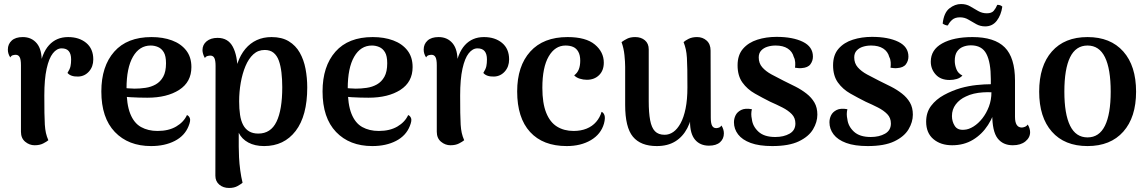

<svg xmlns="http://www.w3.org/2000/svg" viewBox="-20 -711 5697 953"><path d="M152 10Q126 10 105 -7.5Q84 -25 84 -57V-387Q84 -416 77.5 -427.5Q71 -439 58 -439Q52 -439 44 -437Q36 -435 31 -426Q19 -444 19 -465Q19 -492 38 -509.5Q57 -527 93 -527Q137 -527 163 -495.5Q189 -464 187 -399V-358L175 -365Q187 -447 223.5 -487Q260 -527 318 -527Q373 -527 408 -498Q443 -469 443 -416Q443 -380 421.5 -356Q400 -332 368 -331Q331 -330 315 -349Q327 -368 330 -382.5Q333 -397 333 -416Q333 -443 321.5 -457Q310 -471 286 -471Q262 -471 242.5 -446.5Q223 -422 211.5 -370Q200 -318 200 -237Q200 -186 200.5 -151Q201 -116 202.5 -92.5Q204 -69 208 -51Q212 -33 220 -15Q212 -8 194.5 1Q177 10 152 10Z M730 14Q617 14 550 -56Q483 -126 483 -257Q483 -382 547 -454.5Q611 -527 732 -527Q789 -527 833.5 -510.5Q878 -494 904 -461Q930 -428 930 -378Q930 -304 869.5 -265Q809 -226 711 -226Q670 -226 627 -228.5Q584 -231 536 -243L539 -281Q562 -278 588.5 -275Q615 -272 648 -271Q674 -271 702 -275Q730 -279 753 -292Q776 -305 790 -330Q804 -355 804 -397Q804 -433 793 -451.5Q782 -470 764.5 -477.5Q747 -485 728 -485Q672 -485 640 -429.5Q608 -374 608 -272Q608 -193 626.5 -146.5Q645 -100 680 -80.5Q715 -61 762 -61Q817 -61 854.5 -83Q892 -105 908 -140Q918 -136 922.5 -124Q927 -112 916 -85Q897 -37 847.5 -11.5Q798 14 730 14Z M1328 -527Q1379 -527 1413.5 -506Q1448 -485 1468 -449.5Q1488 -414 1496.5 -369.5Q1505 -325 1505 -277Q1505 -136 1447.5 -61Q1390 14 1291 14Q1245 14 1212.5 -3.5Q1180 -21 1165 -52V17Q1165 39 1166.5 70Q1168 101 1172.5 134.5Q1177 168 1184 196Q1176 203 1159 212.5Q1142 222 1117 222Q1088 222 1068.5 205.5Q1049 189 1049 161L1050 -384Q1050 -411 1044 -423Q1038 -435 1024 -435Q1018 -435 1010 -433Q1002 -431 997 -423Q991 -433 988 -443.5Q985 -454 985 -462Q985 -489 1005.5 -506Q1026 -523 1060 -523Q1112 -523 1135.5 -479Q1159 -435 1159 -360V-298L1137 -300Q1144 -355 1159 -397.5Q1174 -440 1198 -468.5Q1222 -497 1254.5 -512Q1287 -527 1328 -527ZM1294 -463Q1261 -463 1237.5 -441.5Q1214 -420 1198.5 -383Q1183 -346 1175 -300.5Q1167 -255 1167 -208Q1167 -171 1171.5 -141Q1176 -111 1187 -90.5Q1198 -70 1216.5 -59Q1235 -48 1262 -48Q1324 -48 1352.5 -107Q1381 -166 1381 -278Q1381 -317 1377 -351Q1373 -385 1364 -410Q1355 -435 1338 -449Q1321 -463 1294 -463Z M1828 14Q1715 14 1648 -56Q1581 -126 1581 -257Q1581 -382 1645 -454.5Q1709 -527 1830 -527Q1887 -527 1931.5 -510.5Q1976 -494 2002 -461Q2028 -428 2028 -378Q2028 -304 1967.5 -265Q1907 -226 1809 -226Q1768 -226 1725 -228.5Q1682 -231 1634 -243L1637 -281Q1660 -278 1686.5 -275Q1713 -272 1746 -271Q1772 -271 1800 -275Q1828 -279 1851 -292Q1874 -305 1888 -330Q1902 -355 1902 -397Q1902 -433 1891 -451.5Q1880 -470 1862.5 -477.5Q1845 -485 1826 -485Q1770 -485 1738 -429.5Q1706 -374 1706 -272Q1706 -193 1724.5 -146.5Q1743 -100 1778 -80.5Q1813 -61 1860 -61Q1915 -61 1952.5 -83Q1990 -105 2006 -140Q2016 -136 2020.5 -124Q2025 -112 2014 -85Q1995 -37 1945.5 -11.5Q1896 14 1828 14Z M2216 10Q2190 10 2169 -7.5Q2148 -25 2148 -57V-387Q2148 -416 2141.5 -427.5Q2135 -439 2122 -439Q2116 -439 2108 -437Q2100 -435 2095 -426Q2083 -444 2083 -465Q2083 -492 2102 -509.5Q2121 -527 2157 -527Q2201 -527 2227 -495.5Q2253 -464 2251 -399V-358L2239 -365Q2251 -447 2287.5 -487Q2324 -527 2382 -527Q2437 -527 2472 -498Q2507 -469 2507 -416Q2507 -380 2485.5 -356Q2464 -332 2432 -331Q2395 -330 2379 -349Q2391 -368 2394 -382.5Q2397 -397 2397 -416Q2397 -443 2385.5 -457Q2374 -471 2350 -471Q2326 -471 2306.5 -446.5Q2287 -422 2275.5 -370Q2264 -318 2264 -237Q2264 -186 2264.5 -151Q2265 -116 2266.5 -92.5Q2268 -69 2272 -51Q2276 -33 2284 -15Q2276 -8 2258.5 1Q2241 10 2216 10Z M2793 14Q2675 14 2611 -56Q2547 -126 2547 -257Q2547 -383 2612 -455Q2677 -527 2797 -527Q2888 -527 2932.5 -490Q2977 -453 2977 -400Q2977 -361 2953.5 -338Q2930 -315 2893 -315Q2875 -315 2857.5 -320.5Q2840 -326 2830 -337Q2846 -349 2853 -367Q2860 -385 2860 -410Q2860 -437 2850.5 -454Q2841 -471 2825 -478Q2809 -485 2787 -485Q2735 -485 2703.5 -431Q2672 -377 2672 -275Q2672 -199 2691 -151.5Q2710 -104 2745 -82.5Q2780 -61 2827 -61Q2863 -61 2891.5 -72.5Q2920 -84 2939 -106Q2958 -128 2966 -156Q2976 -152 2980.5 -138.5Q2985 -125 2978 -98Q2963 -45 2913 -15.5Q2863 14 2793 14Z M3440 -527Q3468 -527 3487.5 -509.5Q3507 -492 3507 -460L3508 -127Q3508 -99 3514.5 -87Q3521 -75 3535 -75Q3540 -75 3548 -77.5Q3556 -80 3561 -88Q3573 -69 3573 -49Q3573 -22 3554 -5Q3535 12 3499 12Q3455 12 3430 -17.5Q3405 -47 3405 -107V-152L3421 -178Q3414 -118 3391.5 -75Q3369 -32 3331.5 -9Q3294 14 3240 14Q3160 14 3121.5 -32.5Q3083 -79 3083 -190V-379Q3083 -403 3079.5 -437.5Q3076 -472 3065 -502Q3077 -511 3093 -519Q3109 -527 3133 -527Q3162 -527 3181 -511Q3200 -495 3200 -466V-208Q3200 -152 3207 -114.5Q3214 -77 3231 -59.5Q3248 -42 3279 -42Q3302 -42 3322 -56Q3342 -70 3358 -99Q3374 -128 3383 -172.5Q3392 -217 3392 -277Q3392 -330 3391.5 -365Q3391 -400 3389.5 -424Q3388 -448 3384 -466Q3380 -484 3373 -502Q3380 -509 3397.5 -518Q3415 -527 3440 -527Z M3813 14Q3748 14 3706 -1.5Q3664 -17 3643.5 -44Q3623 -71 3623 -104Q3623 -122 3631 -138.5Q3639 -155 3658.5 -165Q3678 -175 3712 -169Q3709 -156 3709 -144.5Q3709 -133 3712 -119Q3716 -84 3744.5 -57.5Q3773 -31 3828 -31Q3870 -31 3899 -47.5Q3928 -64 3928 -98Q3928 -126 3910 -144.5Q3892 -163 3863.5 -177.5Q3835 -192 3803 -206Q3765 -225 3727 -246.5Q3689 -268 3665 -301.5Q3641 -335 3641 -387Q3641 -438 3668 -469Q3695 -500 3739 -514Q3783 -528 3834 -528Q3915 -528 3965 -503.5Q4015 -479 4015 -430Q4015 -409 4002.5 -392Q3990 -375 3959 -373Q3950 -372 3942 -373Q3934 -374 3926 -375Q3928 -387 3927 -402Q3926 -417 3920 -428Q3913 -455 3890 -470Q3867 -485 3830 -485Q3808 -485 3789 -479Q3770 -473 3758 -460Q3746 -447 3746 -426Q3746 -397 3763.5 -377Q3781 -357 3809.5 -341.5Q3838 -326 3870 -310Q3899 -296 3928.5 -281Q3958 -266 3983 -246.5Q4008 -227 4022.5 -202Q4037 -177 4037 -142Q4037 -105 4015.5 -69Q3994 -33 3945 -9.5Q3896 14 3813 14Z M4287 14Q4222 14 4180 -1.5Q4138 -17 4117.5 -44Q4097 -71 4097 -104Q4097 -122 4105 -138.5Q4113 -155 4132.5 -165Q4152 -175 4186 -169Q4183 -156 4183 -144.5Q4183 -133 4186 -119Q4190 -84 4218.5 -57.5Q4247 -31 4302 -31Q4344 -31 4373 -47.5Q4402 -64 4402 -98Q4402 -126 4384 -144.5Q4366 -163 4337.5 -177.5Q4309 -192 4277 -206Q4239 -225 4201 -246.5Q4163 -268 4139 -301.5Q4115 -335 4115 -387Q4115 -438 4142 -469Q4169 -500 4213 -514Q4257 -528 4308 -528Q4389 -528 4439 -503.5Q4489 -479 4489 -430Q4489 -409 4476.5 -392Q4464 -375 4433 -373Q4424 -372 4416 -373Q4408 -374 4400 -375Q4402 -387 4401 -402Q4400 -417 4394 -428Q4387 -455 4364 -470Q4341 -485 4304 -485Q4282 -485 4263 -479Q4244 -473 4232 -460Q4220 -447 4220 -426Q4220 -397 4237.5 -377Q4255 -357 4283.5 -341.5Q4312 -326 4344 -310Q4373 -296 4402.5 -281Q4432 -266 4457 -246.5Q4482 -227 4496.5 -202Q4511 -177 4511 -142Q4511 -105 4489.5 -69Q4468 -33 4419 -9.5Q4370 14 4287 14Z M5007 10Q4958 10 4931.5 -24.5Q4905 -59 4905 -144V-200L4927 -194Q4914 -137 4884 -90.5Q4854 -44 4809 -17Q4764 10 4706 10Q4649 10 4613 -20.5Q4577 -51 4577 -107Q4577 -153 4601.5 -185.5Q4626 -218 4665.5 -239.5Q4705 -261 4749 -274Q4789 -285 4828 -289Q4867 -293 4898 -293V-318Q4898 -401 4876 -443.5Q4854 -486 4799 -486Q4778 -486 4759.5 -478.5Q4741 -471 4730 -454.5Q4719 -438 4719 -409Q4719 -389 4727 -368Q4735 -347 4757 -336Q4746 -324 4729 -319Q4712 -314 4693 -314Q4649 -314 4624.5 -341Q4600 -368 4600 -405Q4600 -464 4656.5 -495.5Q4713 -527 4807 -527Q4916 -527 4967 -476Q5018 -425 5018 -311V-131Q5018 -78 5052 -78Q5058 -78 5067 -81.5Q5076 -85 5081 -93Q5087 -84 5090 -73.5Q5093 -63 5093 -55Q5093 -28 5069.5 -9Q5046 10 5007 10ZM4766 -67Q4788 -68 4812 -83Q4836 -98 4856 -123.5Q4876 -149 4888.5 -182Q4901 -215 4901 -253Q4881 -254 4858 -252.5Q4835 -251 4813.5 -246Q4792 -241 4774 -232Q4743 -218 4724 -193Q4705 -168 4705 -135Q4705 -108 4719 -86Q4733 -64 4766 -67ZM4955 -678Q4949 -636 4927.5 -608Q4906 -580 4870 -580Q4846 -580 4826 -591Q4806 -602 4787 -613.5Q4768 -625 4745 -625Q4720 -625 4706 -612.5Q4692 -600 4685 -585Q4680 -584 4672 -587Q4664 -590 4659 -594Q4665 -648 4692.5 -669.5Q4720 -691 4750 -691Q4776 -691 4795.5 -679.5Q4815 -668 4835 -656.5Q4855 -645 4878 -645Q4902 -645 4912.5 -657.5Q4923 -670 4930 -687Q4938 -687 4944 -685Q4950 -683 4955 -678Z M5378 14Q5264 14 5201 -57.5Q5138 -129 5138 -256Q5138 -384 5201 -455.5Q5264 -527 5378 -527Q5492 -527 5555.5 -455.5Q5619 -384 5619 -256Q5619 -129 5555.5 -57.5Q5492 14 5378 14ZM5378 -29Q5436 -29 5464.5 -87Q5493 -145 5493 -256Q5493 -369 5464.5 -427Q5436 -485 5378 -485Q5320 -485 5291.5 -427Q5263 -369 5263 -256Q5263 -145 5291.5 -87Q5320 -29 5378 -29Z"/></svg>

Font: Arima SemiBold
Style: Regular
Weight: 600
Designer: Joana Correia and Natanael Gama
Foundry: NDISCOVER
Version: Version 1.101;gftools[0.9.23]